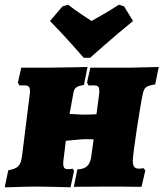

<svg xmlns="http://www.w3.org/2000/svg" viewBox="-34 -791 693 814"><path d="M231 -764 178 -702C246 -633 321 -546 321 -546H348C348 -546 445 -633 530 -702L492 -764L470 -771C429 -744 381 -717 354 -702C331 -717 289 -744 255 -771ZM571 -391C577 -421 585 -427 624 -433L639 -507C639 -507 560 -505 513 -504H349L335 -441L341 -429H362C381 -429 387 -424 387 -405C387 -401 387 -396 386 -390L375 -307C365 -306 352 -305 316 -305L261 -308L277 -396C281 -419 289 -425 322 -431L337 -507C337 -507 213 -504 162 -504H56L42 -441L48 -429H68C86 -429 93 -424 93 -406C93 -401 93 -396 92 -390L59 -127C53 -87 42 -77 1 -69L-14 3C-14 4 72 0 122 0C156 0 265 3 265 3L280 -67L274 -76C274 -76 269 -74 254 -74C240 -74 234 -79 234 -99C235 -105 234 -110 236 -119L245 -194C245 -194 313 -201 328 -201C346 -201 363 -200 363 -200L353 -128C348 -90 331 -74 294 -73L279 1L425 0H467C523 1 566 1 566 1L582 -68C580 -72 577 -74 575 -78C575 -78 567 -76 555 -76C537 -76 529 -85 529 -110C529 -139 560 -342 571 -391Z"/></svg>

Font: Alegreya SC Black
Style: Italic
Weight: 900
Italic angle: -7°
Designer: Juan Pablo del Peral
Foundry: Huerta Tipografica
Version: Version 2.007;PS 002.007;hotconv 1.0.88;makeotf.lib2.5.64775